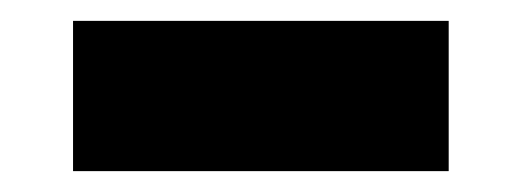

<svg xmlns="http://www.w3.org/2000/svg" viewBox="-20 -20 499 184"><path d="M50 144V0H410V144Z"/></svg>

Font: Boldmen
Style: Bold
Weight: 700
Designer: Matt McInerney, Pablo Impallari, Rodrigo Fuenzalida
Foundry: LIVING CONCEPT
Version: Version 1.000